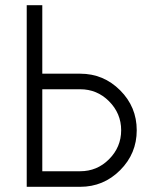

<svg xmlns="http://www.w3.org/2000/svg" viewBox="-20 -720 594 740"><path d="M83 -700V0H143H289Q379 0 443 -64Q507 -128 507 -218Q507 -308 443 -372Q379 -436 289 -436H143V-700ZM143 -376H289Q354 -376 400 -330Q447 -283 447 -218Q447 -153 400 -106Q354 -60 289 -60H143Z"/></svg>

Font: Unageo Variable
Style: Regular
Weight: 300
Designer: Richard Sepsi
Foundry: Richard Sepsi
Version: Version 2.200